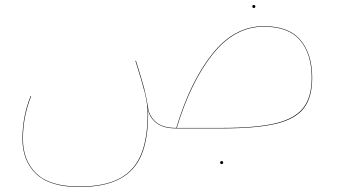

<svg xmlns="http://www.w3.org/2000/svg" viewBox="-20 -515 1352 770"><path d="M992 -489Q992 -495 998 -495Q1004 -495 1004 -489Q1004 -483 998 -483Q992 -483 992 -489ZM1232 -203Q1232 -124 1198 -80.5Q1164 -37 1086 -18.5Q1008 0 870 0H687Q633 0 605 -23.5Q577 -47 573 -80L574 -59Q574 42 547.5 106Q521 170 460 202.5Q399 235 298 235Q180 235 125 182.5Q70 130 70 42Q70 -49 103 -130L105 -129Q72 -48 72 42Q72 129 126 181Q180 233 298 233Q399 233 459 201Q519 169 545.5 105Q572 41 572 -59Q572 -98 560.5 -144Q549 -190 523 -271L525 -272Q549 -196 558 -161.5Q567 -127 574 -82Q579 -48 606 -25Q633 -2 687 -2Q743 -188 831.5 -299Q920 -410 1038 -410Q1139 -410 1185.5 -354Q1232 -298 1232 -203ZM1230 -203Q1230 -298 1184 -353Q1138 -408 1038 -408Q921 -408 833 -297.5Q745 -187 689 -2H870Q1008 -2 1085 -20.5Q1162 -39 1196 -82Q1230 -125 1230 -203ZM875 137Q875 143 869 143Q863 143 863 137Q863 131 869 131Q875 131 875 137Z"/></svg>

Font: FiraGO Two
Style: Regular
Weight: 100
Designer: bBox Type
Foundry: bBox Type GmbH
Version: Version 1.001